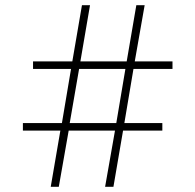

<svg xmlns="http://www.w3.org/2000/svg" viewBox="-20 -718 751 738"><path d="M384 0H416L453 -216H604V-245H458L493 -453H643V-482H498L536 -698H504L467 -482H289L326 -698H295L258 -482H107V-453H253L218 -245H68V-216H212L175 0H206L244 -216H422ZM248 -245 284 -453H462L427 -245Z"/></svg>

Font: IBM Plex Arabic ExtraLight
Style: Regular
Weight: 200
Designer: Mike Abbink, Paul van der Laan, Pieter van Rosmalen, Wael Morcos, Khajak Apelian
Foundry: Bold Monday
Version: Version 1.0